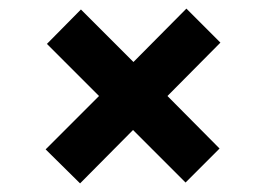

<svg xmlns="http://www.w3.org/2000/svg" viewBox="-20 -513 619 446"><path d="M166 -87 86 -166 210 -290 89 -411 168 -491 290 -369 413 -493 492 -414 369 -290 490 -168 411 -89 289 -211Z"/></svg>

Font: DM Sans 36pt
Style: Bold
Weight: 700
Version: Version 4.004;gftools[0.9.30]